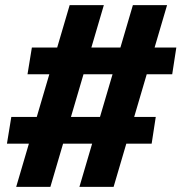

<svg xmlns="http://www.w3.org/2000/svg" viewBox="-20 -727 706 747"><path d="M104 -542H666L650 -438H87ZM24 -272H586L570 -168H7ZM251 -707H384L176 0H43ZM497 -707H630L422 0H289Z"/></svg>

Font: Bitter Thin ExtraBold
Style: Italic
Weight: 800
Italic angle: -9°
Version: Version 2.002